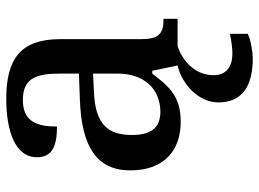

<svg xmlns="http://www.w3.org/2000/svg" viewBox="-127 -460 827 613"><g transform="rotate(-90 286.5 -153.5)"><path d="M204 10C285 10 316 -26 358 -81H367L384 0C323 14 266 68 266 130C266 206 318 240 406 240C427 240 464 234 485 224V167C461 172 440 175 422 175C382 175 353 157 353 115C353 52 404 13 446 0H533V-45H530C485 -45 468 -61 468 -117V-375C468 -501 405 -547 278 -547C175 -547 91 -519 91 -449C91 -402 124 -385 189 -385C189 -448 204 -494 274 -494C348 -494 358 -444 358 -373V-315L276 -312C123 -307 49 -257 49 -151C49 -41 115 10 204 10ZM236 -55C185 -55 162 -85 162 -146C162 -222 196 -263 299 -267L358 -270V-191C358 -108 310 -55 236 -55Z"/></g></svg>

Font: Noto Serif Yezidi Medium
Style: Regular
Weight: 500
Designer: Dalton Maag Ltd
Foundry: Dalton Maag Ltd
Version: Version 1.001